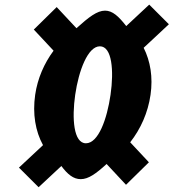

<svg xmlns="http://www.w3.org/2000/svg" viewBox="-20 -821 748 828"><path d="M622.1 -121.1 541.5 -207.4C586.9 -265.3 618.2 -335.5 629.2 -412.2C640.2 -488.1 628.5 -557.5 599.5 -614.9L708.3 -716.4L623.5 -801.1L524.4 -708.6C491.6 -750.7 465.2 -775.1 433 -775.1C398.7 -775.1 362.8 -747.1 309.7 -699.3L224.5 -790.5L125.8 -693.5L211 -602.4C170.3 -547.5 141.9 -482.6 131.7 -412.2C119.9 -330 132.6 -255.2 165.5 -195.1L61.7 -98.2L146.5 -13.6L244.6 -105.1C271.5 -69 296.7 -48.4 328.2 -48.4C361.3 -48.4 394.6 -72.4 439.7 -113.8L523.4 -24.1ZM304.3 -412.2C319.4 -516.7 358.8 -621.3 410.8 -621.3C463.2 -621.3 471.8 -516.7 456.7 -412.2C441.6 -307.6 404.3 -203.1 350.5 -203.1C297.1 -203.1 289.6 -310.2 304.3 -412.2Z"/></svg>

Font: Blink
Style: Obl
Weight: 400
Designer: Mew Too
Foundry: Cannot Into Space Fonts
Version: Version 001.000